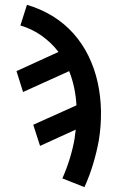

<svg xmlns="http://www.w3.org/2000/svg" viewBox="-20 -548 540 791"><path d="M328 223 237 187Q255 146 268 103.5Q281 61 288 19V17Q289 9 290 1.5Q291 -6 292 -14L145 53L117 -34L295 -114Q293 -151 285.5 -186.5Q278 -222 265 -255L75 -169L48 -255L221 -334Q192 -372 152 -400.5Q112 -429 64 -443L91 -528Q147 -512 196 -482Q245 -452 282.5 -410Q320 -368 345 -316.5Q370 -265 382.5 -208Q395 -151 396 -90.5Q397 -30 387 31Q378 80 363.5 128Q349 176 328 223Z"/></svg>

Font: Iosevka Term Curly Semibold
Style: Italic
Weight: 600
Italic angle: -9°
Designer: Belleve Invis
Foundry: Belleve Invis
Version: Version 32.3.0